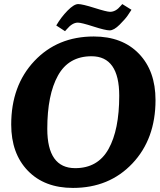

<svg xmlns="http://www.w3.org/2000/svg" viewBox="-20 -903 787 942"><path d="M743 -412Q743 -221 629.5 -101Q516 19 338 19Q198 19 116.5 -65.5Q35 -150 35 -292Q35 -483 148.5 -603.5Q262 -724 440 -724Q580 -724 661.5 -639.5Q743 -555 743 -412ZM212 -271Q212 -78 349 -78Q460 -78 512.5 -172Q565 -266 565 -433Q565 -627 429 -627Q317 -627 264.5 -532.5Q212 -438 212 -271ZM362 -792Q335 -792 308 -760L299 -750L256 -778Q280 -819 311.5 -851Q343 -883 363.5 -883Q384 -883 444 -864Q504 -845 520 -845Q548 -845 572 -874L580 -883L625 -855Q618 -844 606.5 -827Q595 -810 567 -782Q539 -754 518 -754Q497 -754 438 -773Q379 -792 362 -792Z"/></svg>

Font: Andada SC
Style: Bold Italic
Weight: 700
Italic angle: -8.29999°
Designer: Carolina Giovagnoli
Foundry: Carolina Giovagnoli
Version: Version 1.003